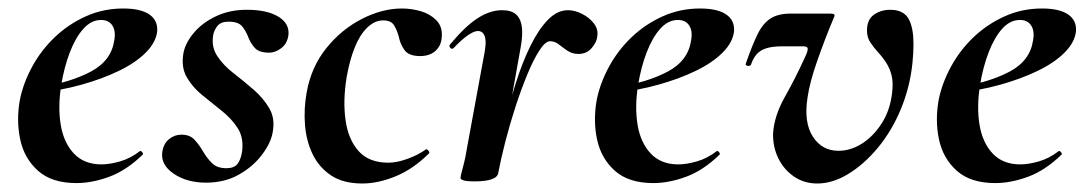

<svg xmlns="http://www.w3.org/2000/svg" viewBox="-20 -419 2560 452"><path d="M160 12Q102 12 69.5 -17Q37 -46 27.5 -91Q18 -136 27 -185Q35 -224 56 -262.5Q77 -301 109 -331.5Q141 -362 182 -380.5Q223 -399 270 -399Q311 -399 331.5 -385Q352 -371 350 -345Q347 -319 323 -295Q299 -271 259.5 -252Q220 -233 171.5 -219.5Q123 -206 73 -201L75 -214Q146 -225 194 -250.5Q242 -276 249 -324Q253 -346 244.5 -359Q236 -372 218 -372Q195 -372 176.5 -351.5Q158 -331 144.5 -296Q131 -261 124 -218Q116 -167 123 -125Q130 -83 154 -57.5Q178 -32 219 -32Q238 -32 262.5 -39Q287 -46 309 -63Q311 -65 314.5 -61Q318 -57 316 -55Q278 -18 237.5 -3Q197 12 160 12Z M465 11Q420 11 389 -10Q358 -31 362 -61Q365 -81 378 -91.5Q391 -102 407 -102Q427 -102 438 -90Q449 -78 458 -62.5Q467 -47 479 -35Q491 -23 513 -23Q531 -23 539 -33Q547 -43 550 -63Q554 -95 539.5 -117.5Q525 -140 501.5 -158.5Q478 -177 455 -196Q432 -215 419 -238.5Q406 -262 412 -295Q417 -319 437 -342.5Q457 -366 489 -381Q521 -396 561 -396Q608 -396 635 -380Q662 -364 659 -336Q656 -316 642 -305.5Q628 -295 614 -295Q590 -295 580 -306Q570 -317 564.5 -331.5Q559 -346 550 -357Q541 -368 518 -368Q500 -368 492 -358Q484 -348 482 -337Q477 -309 491.5 -287Q506 -265 530 -246.5Q554 -228 577 -208Q600 -188 614 -164Q628 -140 622 -108Q618 -83 597 -55Q576 -27 542.5 -8Q509 11 465 11Z M833 13Q788 13 759.5 -6Q731 -25 716 -56Q701 -87 698 -125Q695 -163 702 -202Q713 -262 748.5 -306Q784 -350 832 -374.5Q880 -399 926 -399Q949 -399 971 -392.5Q993 -386 1007.5 -371Q1022 -356 1020 -332Q1019 -312 1005.5 -299.5Q992 -287 969 -287Q942 -287 932 -301.5Q922 -316 919 -332Q915 -347 908 -359Q901 -371 882 -371Q862 -371 844.5 -354Q827 -337 815 -307Q803 -277 796 -237Q787 -182 793.5 -136Q800 -90 824.5 -63Q849 -36 894 -36Q915 -36 940.5 -45.5Q966 -55 982 -67Q984 -69 988 -65Q992 -61 990 -58Q953 -21 911.5 -4Q870 13 833 13Z M1153 -12 1143 -13Q1153 -66 1166 -120.5Q1179 -175 1194.5 -224Q1210 -273 1229 -311.5Q1248 -350 1270 -372.5Q1292 -395 1317 -395Q1333 -395 1350 -386.5Q1367 -378 1378 -364Q1389 -350 1386 -333Q1385 -320 1373 -306Q1361 -292 1342 -292Q1327 -292 1316 -299.5Q1305 -307 1295.5 -314.5Q1286 -322 1275 -322Q1264 -322 1250 -300.5Q1236 -279 1221.5 -244Q1207 -209 1193.5 -167.5Q1180 -126 1169.5 -85Q1159 -44 1153 -12ZM1097 8Q1078 8 1071 5.5Q1064 3 1064 0Q1064 -4 1070 -26Q1076 -48 1080 -74L1121 -297Q1124 -314 1123 -324.5Q1122 -335 1117.5 -340.5Q1113 -346 1105 -346Q1096 -346 1081.5 -336Q1067 -326 1048 -306Q1044 -302 1040 -306.5Q1036 -311 1040 -315Q1076 -358 1105 -376.5Q1134 -395 1162 -395Q1184 -395 1195 -385Q1206 -375 1208.5 -356Q1211 -337 1206 -309L1153 -12Q1150 8 1097 8Z M1518 12Q1460 12 1427.5 -17Q1395 -46 1385.5 -91Q1376 -136 1385 -185Q1393 -224 1414 -262.5Q1435 -301 1467 -331.5Q1499 -362 1540 -380.5Q1581 -399 1628 -399Q1669 -399 1689.5 -385Q1710 -371 1708 -345Q1705 -319 1681 -295Q1657 -271 1617.5 -252Q1578 -233 1529.5 -219.5Q1481 -206 1431 -201L1433 -214Q1504 -225 1552 -250.5Q1600 -276 1607 -324Q1611 -346 1602.5 -359Q1594 -372 1576 -372Q1553 -372 1534.5 -351.5Q1516 -331 1502.5 -296Q1489 -261 1482 -218Q1474 -167 1481 -125Q1488 -83 1512 -57.5Q1536 -32 1577 -32Q1596 -32 1620.5 -39Q1645 -46 1667 -63Q1669 -65 1672.5 -61Q1676 -57 1674 -55Q1636 -18 1595.5 -3Q1555 12 1518 12Z M1904 13Q1873 13 1849 -3.5Q1825 -20 1812 -47Q1799 -74 1800 -106Q1803 -147 1827.5 -190.5Q1852 -234 1874 -282Q1881 -296 1881.5 -303Q1882 -310 1871 -310H1823Q1799 -310 1784.5 -305.5Q1770 -301 1761.5 -291.5Q1753 -282 1748 -267Q1746 -263 1740 -264Q1734 -265 1736 -270Q1751 -313 1763.5 -338.5Q1776 -364 1794 -375.5Q1812 -387 1841 -387H1934Q1942 -387 1944 -385Q1946 -383 1942 -375Q1923 -330 1904.5 -277.5Q1886 -225 1881 -189Q1872 -131 1893.5 -97.5Q1915 -64 1954 -64Q1982 -64 2008.5 -80.5Q2035 -97 2055 -127.5Q2075 -158 2080 -199Q2083 -223 2079.5 -239Q2076 -255 2068 -268.5Q2060 -282 2047 -296Q2037 -307 2029 -319Q2021 -331 2021 -347Q2021 -373 2037.5 -384.5Q2054 -396 2076 -396Q2097 -396 2110 -385.5Q2123 -375 2128 -347.5Q2133 -320 2128 -270Q2122 -213 2100.5 -161.5Q2079 -110 2046.5 -71Q2014 -32 1977 -9.5Q1940 13 1904 13Z M2323 12Q2265 12 2232.5 -17Q2200 -46 2190.5 -91Q2181 -136 2190 -185Q2198 -224 2219 -262.5Q2240 -301 2272 -331.5Q2304 -362 2345 -380.5Q2386 -399 2433 -399Q2474 -399 2494.5 -385Q2515 -371 2513 -345Q2510 -319 2486 -295Q2462 -271 2422.5 -252Q2383 -233 2334.5 -219.5Q2286 -206 2236 -201L2238 -214Q2309 -225 2357 -250.5Q2405 -276 2412 -324Q2416 -346 2407.5 -359Q2399 -372 2381 -372Q2358 -372 2339.5 -351.5Q2321 -331 2307.5 -296Q2294 -261 2287 -218Q2279 -167 2286 -125Q2293 -83 2317 -57.5Q2341 -32 2382 -32Q2401 -32 2425.5 -39Q2450 -46 2472 -63Q2474 -65 2477.5 -61Q2481 -57 2479 -55Q2441 -18 2400.5 -3Q2360 12 2323 12Z"/></svg>

Font: Cormorant Infant Light
Style: Italic
Weight: 300
Italic angle: -10°
Designer: Christian Thalmann (Catharsis Fonts)
Foundry: Catharsis Fonts
Version: Version 4.001